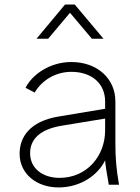

<svg xmlns="http://www.w3.org/2000/svg" viewBox="-20 -810 614 842"><path d="M237 12C335 12 411 -44 441 -107C442 -88 447 -58 457 0H502C490 -68 486 -116 486 -185V-365C486 -466 406 -538 293 -538C199 -538 122 -484 92 -425L132 -404C164 -459 225 -495 293 -495C382 -495 441 -444 441 -365V-333L237 -299C110 -278 66 -208 66 -136C66 -47 141 12 237 12ZM112 -138C112 -194 148 -242 252 -259L441 -290V-238C441 -127 362 -30 241 -30C168 -30 112 -71 112 -138ZM140 -640H191L287 -754L383 -640H434L308 -790H265Z"/></svg>

Font: Mluvka ExtraLight
Style: Regular
Weight: 200
Designer: Modified by Jiří Krblich, Original typeface by Gumpita Rahayu
Foundry: Gumpita Rahayu & Jiří Krblich
Version: Version 2.000;Glyphs 3.1.1 (3134)